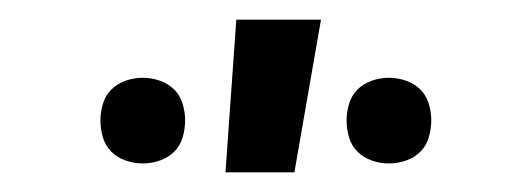

<svg xmlns="http://www.w3.org/2000/svg" viewBox="-20 -775 540 195"><path d="M209 -600 220 -755H306L279 -600ZM375 -609Q366 -609 357.5 -612Q349 -615 343 -621Q337 -627 334.5 -635.5Q332 -644 332 -653Q332 -661 334.5 -669.5Q337 -678 343 -684Q349 -690 357.5 -693Q366 -696 375 -696Q384 -696 392.5 -693Q401 -690 407 -684Q413 -678 415.5 -669.5Q418 -661 418 -653Q418 -644 415.5 -635.5Q413 -627 407 -621Q401 -615 392.5 -612Q384 -609 375 -609ZM125 -609Q116 -609 107.5 -612Q99 -615 93 -621Q87 -627 84.5 -635.5Q82 -644 82 -653Q82 -661 84.5 -669.5Q87 -678 93 -684Q99 -690 107.5 -693Q116 -696 125 -696Q134 -696 142.5 -693Q151 -690 157 -684Q163 -678 165.5 -669.5Q168 -661 168 -653Q168 -644 165.5 -635.5Q163 -627 157 -621Q151 -615 142.5 -612Q134 -609 125 -609Z"/></svg>

Font: Iosevka Curly Slab Medium
Style: Regular
Weight: 500
Monospace: yes
Designer: Belleve Invis
Foundry: Belleve Invis
Version: Version 22.1.2; ttfautohint (v1.8.4)